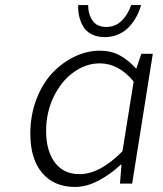

<svg xmlns="http://www.w3.org/2000/svg" viewBox="-20 -721 640 754"><path d="M287.1 -701.2H326.2Q326.2 -665 343.5 -640.1Q360.8 -615.2 397 -615.2Q433.6 -615.2 458.3 -639.9Q482.9 -664.6 495.1 -701.2H534.2Q527.8 -678.2 516.8 -657.5Q505.9 -636.7 488.8 -617.4Q471.7 -598.1 446.3 -586.7Q420.9 -575.2 391.1 -575.2Q361.3 -575.2 339.4 -586.7Q317.4 -598.1 306.4 -617.4Q295.4 -636.7 290.8 -657.7Q286.1 -678.7 287.1 -701.2ZM274.9 13.2Q192.4 13.2 145.8 -41.7Q99.1 -96.7 99.1 -195.8Q99.1 -268.6 123 -331.1Q147 -393.6 185.8 -434.6Q224.6 -475.6 273.2 -498.8Q321.8 -522 372.1 -522Q415 -522 448.7 -504.4Q482.4 -486.8 515.1 -451.2L535.2 -509.8H580.1L499 0H451.2L457 -74.2H454.1Q413.6 -36.1 366.5 -11.5Q319.3 13.2 274.9 13.2ZM292 -37.1Q372.6 -37.1 460.9 -127L504.9 -400.9Q445.8 -472.2 372.1 -472.2Q318.4 -472.2 270 -438Q221.7 -403.8 191.4 -342.3Q161.1 -280.8 161.1 -207Q161.1 -128.9 195.3 -83Q229.5 -37.1 292 -37.1Z"/></svg>

Font: Office Code Pro Light Italic
Style: Regular
Weight: 300
Italic angle: -9°
Designer: Nathan Rutzky & Paul D. Hunt
Foundry: Adobe Systems Incorporated
Version: Version 1.004;PS 001.004;hotconv 1.0.70;makeotf.lib2.5.58329